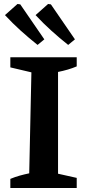

<svg xmlns="http://www.w3.org/2000/svg" viewBox="-20 -946 436 966"><path d="M32 0V-46Q56 -56 79.5 -62.5Q103 -69 127 -74L138 -582L32 -607V-658H366V-612Q345 -603 321 -596Q297 -589 272 -584V-72L366 -51V0ZM169 -720Q125 -755 84 -792Q43 -829 5 -870L68 -926L82 -924L203 -748ZM323 -720Q279 -755 238 -792Q197 -829 159 -870L222 -926L236 -924L357 -748Z"/></svg>

Font: Piazzolla 24pt
Style: Bold
Weight: 700
Designer: Juan Pablo del Peral
Foundry: Huerta Tipografica
Version: Version 2.005